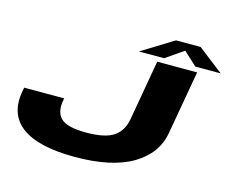

<svg xmlns="http://www.w3.org/2000/svg" viewBox="-113 -988 1386 1157"><g transform="rotate(15 580.0 -410.0)"><path d="M440 8Q211.5 8 108.5 -69.2Q5.5 -146.5 35 -297L38.5 -316.5H288.5L286.5 -307.5Q270.5 -231.5 309.2 -191.5Q348 -151.5 467.5 -151.5Q586.5 -151.5 639.8 -187.8Q693 -224 706.5 -298.5L772.5 -675H1021.5L951.5 -277.5Q928 -145 799 -68.5Q670 8 440 8ZM649.5 -706 848.5 -828.5H1002L1160 -706H1002L918.5 -783L807 -706Z"/></g></svg>

Font: Anybody UltraExpanded ExtraBold
Style: Italic
Weight: 800
Width: 9
Italic angle: -10°
Designer: Tyler Finck
Foundry: Etcetera Type Company
Version: Version 1.010; ttfautohint (v1.8.3) -l 8 -r 50 -G 200 -x 14 